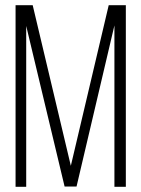

<svg xmlns="http://www.w3.org/2000/svg" viewBox="-20 -720 545 740"><path d="M421 -622 275 -1H229L81 -620V0H40V-700H106L253 -81L399 -700H465V0H421Z"/></svg>

Font: TypoPRO Bebas Neue
Style: Regular
Weight: 400
Designer: Ryoichi Tsunekawa
Foundry: Ryoichi Tsunekawa
Version: Version 001.003